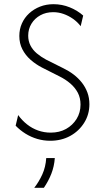

<svg xmlns="http://www.w3.org/2000/svg" viewBox="-20 -653 488 902"><path d="M216 8.3Q184.7 8.3 155.2 -0.3Q125.7 -9 100 -25Q74.3 -41 53.5 -62.5L65.3 -112.5Q83.3 -87.5 106.9 -68.8Q130.6 -50 159 -39.9Q187.5 -29.9 218.1 -29.9Q259 -29.9 290.3 -47.2Q321.5 -64.6 339.9 -94.4Q358.3 -124.3 358.3 -161.8Q358.3 -193.1 345.5 -217.4Q332.6 -241.7 310.4 -260.8Q288.2 -279.9 259 -294.4L177.8 -335.4Q147.9 -350.7 123.6 -372.2Q99.3 -393.8 85.1 -421.5Q70.8 -449.3 70.8 -484Q70.8 -516 83 -543.1Q95.1 -570.1 117 -590.3Q138.9 -610.4 168.1 -621.9Q197.2 -633.3 231.2 -633.3Q271.5 -633.3 308 -618.4Q344.4 -603.5 370.8 -579.9L359 -529.9Q343.8 -550 322.9 -564.6Q302.1 -579.2 278.5 -587.5Q254.9 -595.8 229.9 -595.8Q195.8 -595.8 169.4 -581.2Q143.1 -566.7 127.8 -541.7Q112.5 -516.7 112.5 -485.4Q112.5 -459.7 123.3 -438.9Q134 -418.1 153.1 -402.1Q172.2 -386.1 196.5 -372.9L278.5 -331.9Q304.2 -319.4 326 -302.8Q347.9 -286.1 364.6 -264.9Q381.2 -243.8 390.6 -218.4Q400 -193.1 400 -163.2Q400 -115.3 375.3 -76Q350.7 -36.8 309.4 -14.2Q268.1 8.3 216 8.3ZM141 229.2Q163.2 200.7 178.8 166.3Q194.4 131.9 197.2 89.6H237.5Q234.7 128.5 221.2 163.2Q207.6 197.9 186.1 229.2Z"/></svg>

Font: Afacad Flux ExtraLight
Style: Regular
Weight: 250
Designer: Kristian Moeller
Foundry: Dicotype
Version: Version 1.100